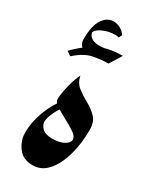

<svg xmlns="http://www.w3.org/2000/svg" viewBox="-153 -603 532 656"><g transform="rotate(30 113.0 -275.0)"><path d="M93.8 -219.7Q76.2 -198.2 66.9 -176.5Q57.6 -154.8 57.6 -143.1Q57.6 -129.4 69.8 -117.2Q82 -105 108.9 -105Q138.2 -105 155.5 -114.7Q172.9 -124.5 172.9 -136.7Q172.9 -149.4 155.5 -161.4Q138.2 -173.3 115.5 -185.1Q92.8 -196.8 75.4 -208.5Q58.1 -220.2 58.1 -231.9Q58.1 -244.6 62.3 -266.1Q66.4 -287.6 73 -308.3Q79.6 -329.1 85.9 -339.8Q90.3 -314 109.1 -299.3Q127.9 -284.7 150.4 -272.5Q172.9 -260.3 189.5 -243.2Q206.1 -226.1 206.1 -195.3Q206.1 -139.6 192.9 -93.5Q179.7 -47.4 155.5 -20Q131.3 7.3 97.2 7.3Q58.1 7.3 38.8 -19.5Q19.5 -46.4 19.5 -76.2Q19.5 -119.6 35.9 -162.4Q52.2 -205.1 77.6 -235.8ZM54.7 -418.5Q32.7 -429.7 32.7 -453.1Q32.7 -506.3 49.8 -531.7Q66.9 -557.1 92.3 -557.1Q105.5 -557.1 118.9 -550Q132.3 -543 140.1 -530.3L133.8 -518.1Q127.4 -520 118.2 -520Q95.2 -520 71.8 -509.8Q48.3 -499.5 43.5 -481.4L45.4 -492.7Q48.8 -460.4 91.8 -460.4Q105 -460.4 122.6 -464.4ZM177.7 -470.7 148.4 -423.3Q121.6 -423.3 89.6 -417.2Q57.6 -411.1 22.5 -379.4L5.4 -391.6Q38.6 -425.8 77.6 -448.2Q116.7 -470.7 177.7 -470.7Z"/></g></svg>

Font: Lateef SemiBold
Style: Regular
Weight: 600
Designer: SIL International
Foundry: SIL International
Version: Version 4.200